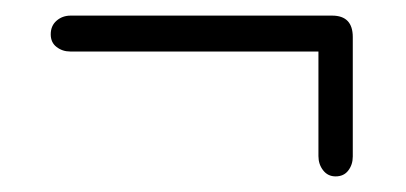

<svg xmlns="http://www.w3.org/2000/svg" viewBox="-20 -448 520 246"><path d="M45 -404Q45 -415 52.5 -421.5Q60 -428 70.5 -428H405.5Q432 -428 432 -400.5V-247.5Q432 -237 426.2 -229.5Q420.5 -222 410 -222Q400 -222 394 -229.8Q388 -237.5 388 -248V-382H70Q60 -382 52.5 -387.8Q45 -393.5 45 -404Z"/></svg>

Font: Fraunces 144pt Soft SemiBold
Style: Regular
Weight: 600
Version: Version 1.000;[b76b70a41]